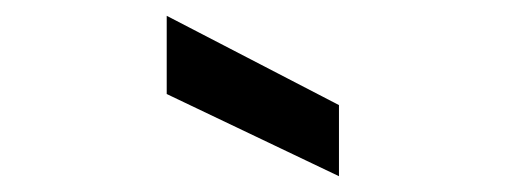

<svg xmlns="http://www.w3.org/2000/svg" viewBox="-20 -757 640 243"><path d="M409 -534 191 -638V-737L409 -624Z"/></svg>

Font: DM Mono Medium
Style: Regular
Weight: 500
Designer: Colophon Foundry
Foundry: Colophon Foundry
Version: Version 1.000; ttfautohint (v1.8.2.53-6de2)